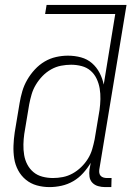

<svg xmlns="http://www.w3.org/2000/svg" viewBox="-20 -755 540 783"><path d="M182 8Q155 8 130 1Q105 -6 85.5 -22Q66 -38 54 -60.5Q42 -83 38 -108.5Q34 -134 35 -161Q36 -188 40 -215L60 -335Q64 -359 71 -383Q78 -407 91 -429.5Q104 -452 122 -471.5Q140 -491 162 -504Q184 -517 208.5 -522.5Q233 -528 257 -528Q285 -528 310.5 -521Q336 -514 355 -497.5Q374 -481 386 -458Q398 -435 403 -410L450 -698H164L170 -735H496L385 -64Q384 -57 385 -50Q386 -43 390.5 -38Q395 -33 402 -31Q409 -29 416 -29H435L434 8H409Q394 8 380 4Q366 0 356.5 -10Q347 -20 345 -34.5Q343 -49 345 -64L350 -91Q337 -69 319 -49Q301 -29 278.5 -16Q256 -3 231 2.5Q206 8 182 8ZM196 -29Q216 -29 236.5 -33Q257 -37 276 -47.5Q295 -58 311 -73.5Q327 -89 338.5 -107.5Q350 -126 356 -146.5Q362 -167 366 -187L386 -307Q389 -329 389.5 -351Q390 -373 386.5 -394Q383 -415 374 -434Q365 -453 349.5 -466.5Q334 -480 313 -485.5Q292 -491 270 -491Q250 -491 229 -487Q208 -483 188.5 -472Q169 -461 153.5 -445Q138 -429 126.5 -410Q115 -391 109 -370.5Q103 -350 99 -329L79 -209Q76 -188 75.5 -166Q75 -144 78.5 -123Q82 -102 91.5 -84Q101 -66 116.5 -53Q132 -40 153 -34.5Q174 -29 196 -29Z"/></svg>

Font: Iosevka Extralight
Style: Italic
Weight: 200
Italic angle: -9°
Monospace: yes
Designer: Belleve Invis
Foundry: Belleve Invis
Version: Version 32.5.0; ttfautohint (v1.8.4)